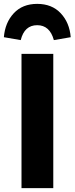

<svg xmlns="http://www.w3.org/2000/svg" viewBox="-46 -971 385 991"><path d="M319 -779 232 -764Q211 -841 146 -841Q80 -841 61 -764L-26 -779Q-20 -854 25 -902.5Q70 -951 146 -951Q222 -951 267.5 -902.5Q313 -854 319 -779ZM229 -693V0H65V-693Z"/></svg>

Font: FiraGO
Style: Bold
Weight: 700
Designer: bBox Type
Foundry: bBox Type GmbH
Version: Version 1.001;PS 001.001;hotconv 1.0.88;makeotf.lib2.5.64775